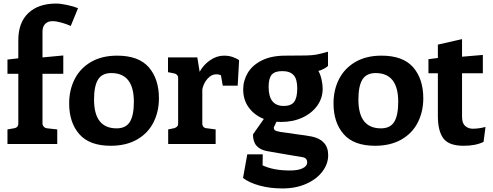

<svg xmlns="http://www.w3.org/2000/svg" viewBox="-20 -810 2771 1080"><path d="M219 -631V-487L336 -498V-395H219V-116Q219 -105 226.5 -97Q234 -89 248 -88L302 -82V0H22V-82L62 -89Q72 -91 77.5 -97.5Q83 -104 83 -113V-395H22V-475L83 -482V-584Q83 -683 139.5 -736.5Q196 -790 296 -790Q320 -790 357.5 -782Q395 -774 419 -764L378 -664Q354 -675 325 -683Q296 -691 275 -691Q250 -691 234.5 -676Q219 -661 219 -631Z M369 -228Q369 -304 400 -365Q431 -426 492 -461.5Q553 -497 639 -497Q760 -497 817 -431.5Q874 -366 874 -257Q874 -182 843 -121Q812 -60 750.5 -25Q689 10 603 10Q483 10 426 -55.5Q369 -121 369 -228ZM733 -237Q733 -399 606 -399Q554 -399 531.5 -362.5Q509 -326 509 -250Q509 -88 636 -88Q688 -88 710.5 -124.5Q733 -161 733 -237Z M1325 -471 1317 -328H1233L1223 -386Q1214 -392 1195 -392Q1170 -392 1148 -368Q1126 -344 1118 -308V-113Q1118 -104 1124 -97Q1130 -90 1140 -89L1193 -82V0H926V-82L960 -89Q982 -96 982 -113V-373Q982 -382 976 -388.5Q970 -395 960 -397L925 -404V-487H1090L1103 -406Q1124 -445 1161.5 -471Q1199 -497 1240 -497Q1268 -497 1291 -488.5Q1314 -480 1325 -471Z M1826 63Q1826 112 1793.5 155Q1761 198 1702.5 224Q1644 250 1569 250Q1499 250 1440.5 234Q1382 218 1347 191L1371 58H1458L1457 120Q1518 149 1611 149Q1657 149 1682.5 136.5Q1708 124 1708 104Q1708 78 1681 74L1586 58Q1591 59 1482 40Q1444 33 1423.5 10.5Q1403 -12 1403 -54L1464 -141Q1411 -162 1379.5 -205Q1348 -248 1348 -307Q1348 -357 1374 -400.5Q1400 -444 1453.5 -470.5Q1507 -497 1586 -497Q1671 -497 1704.5 -498Q1738 -499 1760 -503Q1782 -507 1825 -519V-439Q1818 -432 1802.5 -423.5Q1787 -415 1771 -411Q1782 -392 1788.5 -364Q1795 -336 1795 -311Q1795 -258 1764.5 -215.5Q1734 -173 1681 -148.5Q1628 -124 1561 -124Q1543 -124 1535 -125L1520 -93Q1520 -82 1527 -77Q1534 -72 1556 -68Q1579 -65 1600 -62Q1621 -59 1640 -56Q1704 -48 1734 -42Q1778 -33 1802 -7Q1826 19 1826 63ZM1491 -321Q1491 -214 1576 -214Q1618 -214 1635 -237.5Q1652 -261 1652 -313Q1652 -365 1631.5 -387.5Q1611 -410 1568 -410Q1526 -410 1508.5 -390Q1491 -370 1491 -321Z M1856 -228Q1856 -304 1887 -365Q1918 -426 1979 -461.5Q2040 -497 2126 -497Q2247 -497 2304 -431.5Q2361 -366 2361 -257Q2361 -182 2330 -121Q2299 -60 2237.5 -25Q2176 10 2090 10Q1970 10 1913 -55.5Q1856 -121 1856 -228ZM2220 -237Q2220 -399 2093 -399Q2041 -399 2018.5 -362.5Q1996 -326 1996 -250Q1996 -88 2123 -88Q2175 -88 2197.5 -124.5Q2220 -161 2220 -237Z M2711 -96 2700 -12Q2656 10 2588 10Q2505 10 2474 -31.5Q2443 -73 2443 -158V-398H2390V-477L2443 -484V-559L2579 -590V-491L2696 -501V-398H2579V-153Q2579 -117 2596.5 -101.5Q2614 -86 2639 -86Q2674 -86 2711 -96Z"/></svg>

Font: Enriqueta
Style: Bold
Weight: 700
Designer: Viviana Monsalve, Gustavo Ibarra
Foundry: 72Puntos
Version: Version 2.000